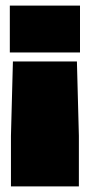

<svg xmlns="http://www.w3.org/2000/svg" viewBox="-20 -494 320 684"><path d="M15 -307V-474H265V-307ZM19 170V-10L26 -275H254L261 -10V170Z"/></svg>

Font: Boz Display
Style: Regular
Weight: 900
Version: Version 2.000; ttfautohint (v1.8.3)